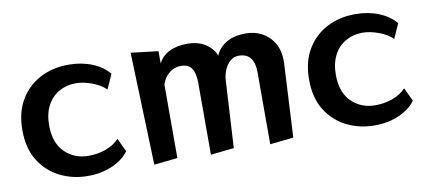

<svg xmlns="http://www.w3.org/2000/svg" viewBox="-58 -771 2189 982"><g transform="rotate(-10 1036.5 -279.5)"><path d="M545 -80Q517 -40 460 -14.5Q403 11 331 11Q254 11 188 -21.5Q122 -54 81.5 -118Q41 -182 41 -278Q41 -369 79 -433.5Q117 -498 182.5 -532.5Q248 -567 331 -567Q398 -567 453.5 -544.5Q509 -522 540 -483L506 -407Q481 -433 436 -450Q391 -467 350 -467Q303 -467 264 -445Q225 -423 202.5 -380.5Q180 -338 180 -278Q180 -188 229 -139Q278 -90 353 -90Q402 -90 444.5 -106Q487 -122 512 -150Z M1277 13V-360Q1277 -461 1196 -461Q1171 -461 1152 -444.5Q1133 -428 1122.5 -403Q1112 -378 1110 -352L1090 0L969 13V-360Q969 -410 952 -435.5Q935 -461 896 -461Q862 -461 835 -439Q808 -417 797 -382V0L675 13L655 -572L797 -555V-491Q814 -527 853 -547Q892 -567 948 -567Q1001 -567 1039.5 -543.5Q1078 -520 1094 -480Q1111 -520 1151 -543.5Q1191 -567 1250 -567Q1299 -567 1337 -546Q1375 -525 1397 -487Q1419 -449 1419 -397V-384L1399 0Z M2034 -80Q2006 -40 1949 -14.5Q1892 11 1820 11Q1743 11 1677 -21.5Q1611 -54 1570.5 -118Q1530 -182 1530 -278Q1530 -369 1568 -433.5Q1606 -498 1671.5 -532.5Q1737 -567 1820 -567Q1887 -567 1942.5 -544.5Q1998 -522 2029 -483L1995 -407Q1970 -433 1925 -450Q1880 -467 1839 -467Q1792 -467 1753 -445Q1714 -423 1691.5 -380.5Q1669 -338 1669 -278Q1669 -188 1718 -139Q1767 -90 1842 -90Q1891 -90 1933.5 -106Q1976 -122 2001 -150Z"/></g></svg>

Font: RocknRoll One
Style: Regular
Weight: 400
Designer: Fontworks Inc.
Foundry: Fontworks Inc.
Version: Version 1.100